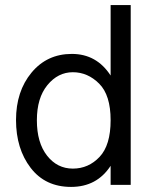

<svg xmlns="http://www.w3.org/2000/svg" viewBox="-20 -727 607 755"><path d="M494 0H415V-75Q361 8 259.5 8Q158 8 100.5 -67Q43 -142 43 -255Q43 -368 104 -441.5Q165 -515 262.5 -515Q360 -515 415 -430V-707H494ZM266.5 -443Q208 -443 166.5 -392.5Q125 -342 125 -254Q125 -166 165 -115Q205 -64 266.5 -64Q328 -64 371.5 -110Q415 -156 415 -254.5Q415 -353 370 -398Q325 -443 266.5 -443Z"/></svg>

Font: Hind Jalandhar
Style: Regular
Weight: 400
Designer: Namrata Goyal
Foundry: Indian Type Foundry
Version: Version 0.702;PS 1.0;hotconv 1.0.81;makeotf.lib2.5.63406